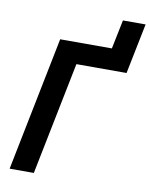

<svg xmlns="http://www.w3.org/2000/svg" viewBox="-92 -917 770 984"><g transform="rotate(10 292.5 -424.5)"><path d="M27 0 167 -698H436L467 -849H585L532 -587H271L153 0Z"/></g></svg>

Font: IBM Plex Sans SemiBold
Style: Italic
Weight: 600
Italic angle: -11.31°
Designer: Mike Abbink, Paul van der Laan, Pieter van Rosmalen
Foundry: Bold Monday
Version: Version 3.201